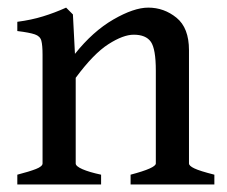

<svg xmlns="http://www.w3.org/2000/svg" viewBox="-20 -489 602 509"><path d="M326.2 0V-25.9Q393.1 -43.5 393.1 -55.7V-301.8Q393.1 -359.4 379.9 -378.2Q366.7 -397 334.5 -397Q306.6 -397 267.3 -371.8Q228 -346.7 180.7 -282.7V-55.7Q180.7 -48.3 198.5 -40.5Q216.3 -32.7 248 -25.9V0H25.9V-25.9Q58.1 -34.2 75.4 -41Q92.8 -47.9 92.8 -55.7V-343.8Q92.8 -369.1 89.6 -381.1Q86.4 -393.1 72.3 -397.9Q58.1 -402.8 25.9 -406.7V-431.2Q63 -436 94 -445.6Q125 -455.1 155.3 -468.8L173.3 -450.7L178.7 -346.2Q226.1 -405.8 280.5 -437.3Q335 -468.8 373 -468.8Q415 -468.8 448 -441.9Q481 -415 481 -356V-55.7Q481 -49.3 495.4 -42.5Q509.8 -35.6 548.3 -25.9V0Z"/></svg>

Font: Gentium Book Plus
Style: Regular
Weight: 400
Designer: Victor Gaultney, Annie Olsen, Iska Routamaa, Becca Hirsbrunner
Foundry: SIL International
Version: Version 6.101